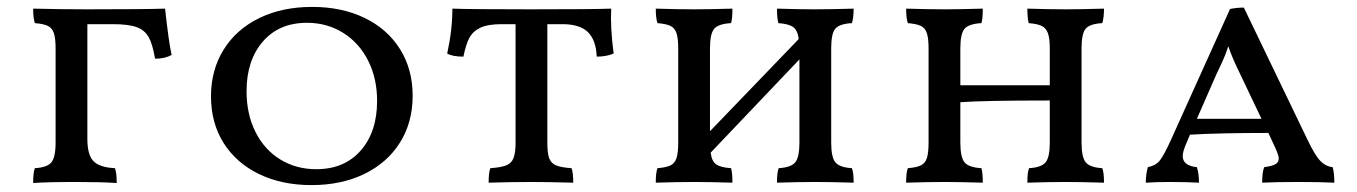

<svg xmlns="http://www.w3.org/2000/svg" viewBox="-20 -527 3929 556"><path d="M477 -368Q458 -357 429 -357Q422 -399 410.5 -419.5Q399 -440 375.5 -448.5Q352 -457 307 -457H233V-125Q233 -78 251 -60Q269 -42 313 -40Q318 -26 318 3Q276 0 202 0Q114 0 76 3Q76 -28 81 -40Q116 -42 128.5 -56.5Q141 -71 141 -114V-387Q141 -416 136 -431Q131 -446 118.5 -452Q106 -458 81 -460Q76 -474 76 -502Q156 -500 232 -500Q398 -500 458 -502Q469 -402 477 -368Z M591 -248Q591 -324 627.5 -383Q664 -442 730.5 -474.5Q797 -507 884 -507Q970 -507 1036 -475Q1102 -443 1138.5 -384.5Q1175 -326 1175 -250Q1175 -173 1138.5 -114.5Q1102 -56 1035.5 -23.5Q969 9 882 9Q796 9 730 -23Q664 -55 627.5 -113Q591 -171 591 -248ZM1072 -235Q1072 -300 1046 -351.5Q1020 -403 973.5 -432Q927 -461 869 -461Q788 -461 741 -406.5Q694 -352 694 -263Q694 -196 720 -144.5Q746 -93 792 -65Q838 -37 896 -37Q977 -37 1024.5 -91Q1072 -145 1072 -235Z M1757 -372Q1736 -363 1708 -363Q1706 -411 1682.5 -434Q1659 -457 1609 -457H1565V-114Q1565 -83 1570.5 -68.5Q1576 -54 1590.5 -48Q1605 -42 1635 -40Q1640 -28 1640 2Q1566 0 1519 0Q1461 0 1395 2Q1395 -28 1400 -40Q1430 -42 1445.5 -48Q1461 -54 1467 -69Q1473 -84 1473 -114V-457H1432Q1392 -457 1370.5 -446.5Q1349 -436 1339 -417Q1329 -398 1322 -363Q1290 -363 1275 -372Q1290 -440 1290 -502Q1342 -500 1519 -500Q1699 -500 1750 -502Q1747 -448 1757 -372Z M2447 -40Q2452 -28 2452 2Q2384 0 2342 0Q2292 0 2230 2Q2230 -28 2235 -40Q2270 -42 2282.5 -56.5Q2295 -71 2295 -114V-355L2038 -85Q2041 -60 2054 -51Q2067 -42 2097 -40Q2101 -27 2101 2Q2033 0 1991 0Q1941 0 1879 2Q1879 -28 1884 -40Q1909 -42 1921.5 -48Q1934 -54 1939 -69Q1944 -84 1944 -114V-387Q1944 -416 1939 -431Q1934 -446 1921.5 -452Q1909 -458 1884 -460Q1879 -474 1879 -502Q1943 -500 1991 -500Q2031 -500 2101 -502Q2101 -473 2097 -460Q2061 -458 2048.5 -444Q2036 -430 2036 -387V-147L2293 -414Q2290 -439 2277 -448.5Q2264 -458 2234 -460Q2230 -475 2230 -502Q2294 -500 2341 -500Q2382 -500 2452 -502Q2452 -476 2447 -460Q2411 -458 2399 -444Q2387 -430 2387 -387V-114Q2387 -71 2399.5 -56.5Q2412 -42 2447 -40Z M3172 -40Q3177 -28 3177 2Q3109 0 3067 0Q3017 0 2955 2Q2955 -28 2960 -40Q2995 -42 3007.5 -56.5Q3020 -71 3020 -114V-236Q2828 -236 2761 -231V-114Q2761 -71 2773.5 -56.5Q2786 -42 2822 -40Q2826 -27 2826 2Q2758 0 2716 0Q2666 0 2604 2Q2604 -28 2609 -40Q2634 -42 2646.5 -48Q2659 -54 2664 -69Q2669 -84 2669 -114V-387Q2669 -416 2664 -431Q2659 -446 2646.5 -452Q2634 -458 2609 -460Q2604 -474 2604 -502Q2668 -500 2716 -500Q2756 -500 2826 -502Q2826 -473 2822 -460Q2786 -458 2773.5 -444Q2761 -430 2761 -387V-280H3020V-387Q3020 -416 3014.5 -431Q3009 -446 2996.5 -452Q2984 -458 2959 -460Q2955 -475 2955 -502Q3019 -500 3066 -500Q3107 -500 3177 -502Q3177 -476 3172 -460Q3136 -458 3124 -444Q3112 -430 3112 -387V-114Q3112 -71 3124.5 -56.5Q3137 -42 3172 -40Z M3844 2Q3804 0 3741 0Q3675 0 3635 2Q3635 -29 3641 -43Q3664 -46 3673.5 -51.5Q3683 -57 3683 -68Q3683 -77 3673 -99L3653 -142Q3509 -142 3426 -137L3415 -111Q3405 -88 3405 -75Q3405 -47 3446 -43Q3452 -25 3452 2Q3414 0 3369 0Q3330 0 3298 2Q3298 -22 3304 -43Q3326 -47 3338 -61.5Q3350 -76 3370 -120L3542 -501Q3561 -505 3582 -505L3766 -123Q3788 -77 3803.5 -61Q3819 -45 3839 -43Q3844 -28 3844 2ZM3633 -183 3573 -309Q3547 -362 3537 -393Q3529 -368 3517.5 -343.5Q3506 -319 3503 -313L3446 -183Z"/></svg>

Font: Vollkorn SC
Style: Regular
Weight: 400
Designer: Friedrich Althausen
Foundry: Friedrich Althausen
Version: Version 4.015